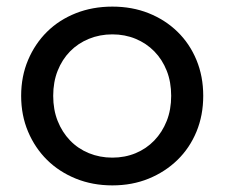

<svg xmlns="http://www.w3.org/2000/svg" viewBox="-20 -555 681 581"><path d="M44 -265Q44 -324 65 -373.5Q86 -423 122.5 -459Q159 -495 209.5 -515Q260 -535 320 -535Q380 -535 430 -515Q480 -495 517 -459Q554 -423 574.5 -373.5Q595 -324 595 -265Q595 -206 574.5 -156.5Q554 -107 517 -71Q480 -35 430 -14.5Q380 6 320 6Q260 6 209.5 -14.5Q159 -35 122.5 -71Q86 -107 65 -156.5Q44 -206 44 -265ZM498 -265Q498 -307 484.5 -341Q471 -375 447 -399.5Q423 -424 390.5 -437.5Q358 -451 320 -451Q282 -451 249 -437.5Q216 -424 192 -399.5Q168 -375 154.5 -341Q141 -307 141 -265Q141 -223 154.5 -189Q168 -155 192 -130Q216 -105 249 -91.5Q282 -78 320 -78Q358 -78 390.5 -91.5Q423 -105 447 -130Q471 -155 484.5 -189Q498 -223 498 -265Z"/></svg>

Font: CMG Sans Medium
Style: Regular
Weight: 500
Designer: Julieta Ulanovsky
Foundry: Julieta Ulanovsky
Version: Version 7.200